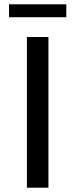

<svg xmlns="http://www.w3.org/2000/svg" viewBox="-20 -872 350 892"><path d="M105 0H205V-700H105ZM22 -792H288V-852H22Z"/></svg>

Font: Malon Grotesk Med
Style: Regular
Weight: 500
Designer: Julieta Ulanovsky
Foundry: Julieta Ulanovsky
Version: Version 7.200